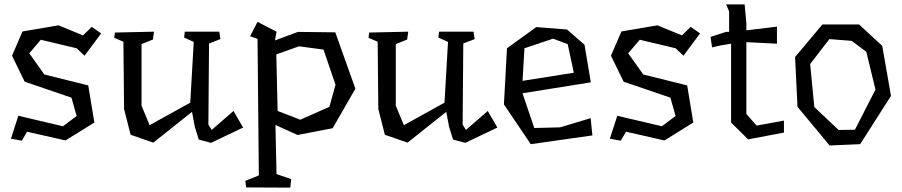

<svg xmlns="http://www.w3.org/2000/svg" viewBox="-20 -638 4129 879"><path d="M248 -522 360 -476 400 -515 443 -485 367 -383 331 -417 167 -456 114 -394 183 -297 384 -247 412 -77 280 5 104 -35 80 6 30 -3 64 -108 268 -60 331 -107 307 -191 93 -264 35 -383 83 -494Z M1093 -54 946 16 890 1 872 -57 859 -126 682 15 578 -21 548 -139 545 -447 503 -465 506 -489 685 -493 680 -457 628 -436V-154L665 -65L730 -101L851 -168L867 -446L823 -466L826 -493H984L989 -459L937 -439L934 -68L949 -43L1049 -130Z M1516 -250 1461 -411 1349 -426 1245 -389 1251 -130 1355 -90 1488 -149ZM1607 -232 1503 -51 1342 -20 1241 -66 1246 159 1313 182 1309 221 1107 220 1103 190 1165 165 1159 -460 1125 -472 1159 -538 1246 -493 1239 -453 1344 -492 1515 -490Z M2257 -54 2110 16 2054 1 2036 -57 2023 -126 1846 15 1742 -21 1712 -139 1709 -447 1667 -465 1670 -489 1849 -493 1844 -457 1792 -436V-154L1829 -65L1894 -101L2015 -168L2031 -446L1987 -466L1990 -493H2148L2153 -459L2101 -439L2098 -68L2113 -43L2213 -130Z M2373 -268 2607 -305 2579 -436 2512 -461 2381 -417 2372 -264ZM2576 -503 2656 -433 2685 -261 2372 -211 2426 -52 2544 -55 2684 -97 2692 -18 2410 22 2287 -160 2301 -417 2435 -514Z M2990 -522 3102 -476 3142 -515 3185 -485 3109 -383 3073 -417 2909 -456 2856 -394 2925 -297 3126 -247 3154 -77 3022 5 2846 -35 2822 6 2772 -3 2806 -108 3010 -60 3073 -107 3049 -191 2835 -264 2777 -383 2825 -494Z M3569 -31 3405 0 3327 -77V-180V-438L3279 -430L3240 -421L3233 -469L3304 -492H3318V-586L3304 -618H3389L3397 -531V-499L3537 -516V-438L3397 -445V-116L3444 -63L3569 -86Z M3777 -459 3689 -345 3708 -148 3819 -43 3894 -44 3988 -228 3946 -401 3879 -451ZM3913 -526 4019 -428 4059 -199 3918 22 3778 28 3631 -149 3620 -377 3745 -526Z"/></svg>

Font: Underdog
Style: Regular
Weight: 400
Designer: Sergey Steblina
Foundry: Sergey Steblina, Jovanny Lemonad
Version: Version 1.001; ttfautohint (v0.9)